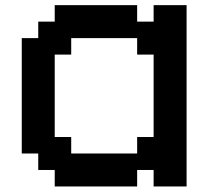

<svg xmlns="http://www.w3.org/2000/svg" viewBox="-20 -832 790 728"><path d="M500 -250V-312.5H562.5V-625H500V-687.5H250V-625H187.5V-312.5H250V-250ZM187.5 -125V-187.5H125V-250H62.5V-687.5H125V-750H187.5V-812.5H500V-750H562.5V-812.5H687.5V-125H562.5V-187.5H500V-125Z"/></svg>

Font: Better VCR
Style: Regular
Weight: 400
Designer: artdzyk
Foundry: https://fontstruct.com
Version: Version 1.0